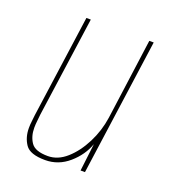

<svg xmlns="http://www.w3.org/2000/svg" viewBox="-100 -571 581 654"><g transform="rotate(20 190.5 -243.5)"><path d="M136 8Q81 8 64 -17Q47 -42 47 -76Q47 -88 48.5 -100Q50 -112 51 -123L103 -495H119L68 -132Q67 -120 65.5 -107.5Q64 -95 64 -83Q64 -52 79 -30Q94 -8 140 -8Q176 -8 207.5 -36Q239 -64 261.5 -108.5Q284 -153 291 -202L331 -495H347L278 0H262L274 -100Q259 -57 221.5 -24.5Q184 8 136 8Z"/></g></svg>

Font: Alumni Sans Pinstripe
Style: Italic
Weight: 400
Italic angle: -8°
Designer: Robert E. Leuschke
Foundry: Robert E. Leuschke
Version: Version 1.010; ttfautohint (v1.8.4.7-5d5b)